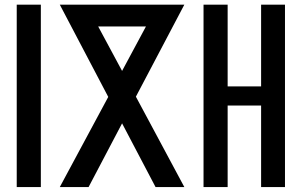

<svg xmlns="http://www.w3.org/2000/svg" viewBox="-20 -500 1260 801"><path d="M49.8 -480.5Q49.8 -290 49.8 280.3Q75.2 280.3 150.4 280.3Q150.4 89.8 150.4 -480.5Q125 -480.5 49.8 -480.5Z M749 -480.5Q619.1 -480.5 229.5 -480.5Q292 -362.3 431.6 -95.7Q347.7 59.6 229.5 280.3Q258.8 280.3 349.6 280.3Q396.5 190.4 489.3 14.6Q552.7 134.8 628.9 280.3Q659.2 280.3 749 280.3Q688.5 167 546.9 -96.7Q632.8 -259.8 749 -480.5ZM489.3 -204.1Q443.4 -290 389.6 -389.6Q439.5 -389.6 588.9 -389.6Q552.7 -323.2 489.3 -204.1Z M829.1 -480.5Q862.3 -480.5 929.7 -480.5Q929.7 -366.2 929.7 -139.6Q975.6 -139.6 1069.3 -139.6Q1069.3 -252.9 1069.3 -480.5Q1102.5 -480.5 1168.9 -480.5Q1168.9 -226.6 1168.9 280.3Q1135.7 280.3 1069.3 280.3Q1069.3 167 1069.3 -59.6Q1022.5 -59.6 929.7 -59.6Q929.7 53.7 929.7 280.3Q895.5 280.3 829.1 280.3Q829.1 26.4 829.1 -480.5Z"/></svg>

Font: Alibu-Mazigh Belkasim 1
Style: Bold
Weight: 400
Designer: Mazigh Moubarik Belkasim
Version: Version 1.0